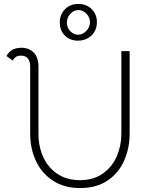

<svg xmlns="http://www.w3.org/2000/svg" viewBox="-20 -943 767 973"><path d="M133 -265V-604Q133 -661 86 -661Q68 -661 59 -653.5Q50 -646 44 -636L13 -659Q35 -701 88 -701Q127 -701 151 -676.5Q175 -652 175 -604V-265Q175 -200 199.5 -146.5Q224 -93 271.5 -61.5Q319 -30 385 -30Q455 -30 502.5 -64.5Q550 -99 572.5 -152.5Q595 -206 595 -265V-684H637V-265Q637 -194 610 -131Q583 -68 526.5 -29Q470 10 386 10Q306 10 249 -27Q192 -64 162.5 -126.5Q133 -189 133 -265ZM283 -829Q283 -870 309.5 -896.5Q336 -923 377 -923Q418 -923 444.5 -897Q471 -871 471 -831Q471 -789 443.5 -763Q416 -737 375 -737Q334 -737 308.5 -763Q283 -789 283 -829ZM436 -831Q436 -855 418 -873.5Q400 -892 377 -892Q354 -892 336.5 -873Q319 -854 319 -829Q319 -802 336.5 -784.5Q354 -767 376 -767Q399 -767 417.5 -786.5Q436 -806 436 -831Z"/></svg>

Font: Bellota Light
Style: Regular
Weight: 300
Designer: Kemie Guaida
Foundry: Kemie Guaida
Version: Version 4.001